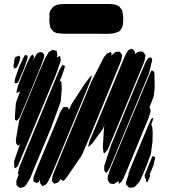

<svg xmlns="http://www.w3.org/2000/svg" viewBox="-20 -945 850 967"><path d="M706 -633 558 -276 523 -193 510 -177 503 -172 501 -180 498 -204 504 -306 509 -320 498 -296 445 -223 424 -204 425 -211 430 -232 467 -320 576 -583 608 -660 620 -683 626 -692 642 -699 650 -697 660 -683 659 -675 658 -671 659 -673 671 -681 679 -685H691H700L708 -674L713 -668L712 -660ZM263 -573 110 -205 74 -119 67 -105 59 -100 54 -97 52 -105 51 -133 80 -217 77 -216 70 -211 61 -224 60 -241 76 -336 175 -577 207 -651 226 -683 245 -694 256 -691 265 -689 266 -684 269 -668 266 -657V-656L275 -660L282 -663L284 -658L286 -639ZM591 -642 476 -362 427 -244 392 -163 319 -56 306 -40 300 -34 293 -37 285 -41 287 -47 286 -45 277 -32 272 -26 261 -22 252 -20 247 -26 241 -34 242 -42 245 -60 294 -181 440 -533 504 -658 520 -676 530 -680 540 -683 541 -676 542 -665 541 -662 546 -670 563 -684H574L583 -685L588 -678L595 -668L594 -660ZM184 -607 100 -403 78 -351 65 -337 56 -341 55 -355 60 -427 81 -485 63 -476 64 -487 71 -515 114 -622 134 -662 145 -671 152 -658 148 -645 141 -629 162 -669 171 -679 185 -683 194 -680 203 -670 202 -657ZM101 -600 74 -537 67 -526H59L53 -527L54 -532L55 -546L77 -610L101 -660L105 -667H113L119 -664V-653ZM73 -623 65 -606 57 -601H51L48 -611L53 -647L57 -657L76 -665L82 -656L81 -648ZM731 -577 571 -191 533 -100 521 -80 515 -74 510 -80 504 -87 505 -92V-109L539 -213L678 -550L714 -633L726 -652L737 -656L746 -650V-640ZM291 -496 286 -434 237 -300 156 -107 133 -50 113 -16 102 -4 89 0 81 2 74 -3 64 -11 63 -16 62 -32 73 -65 75 -69H70L71 -78L77 -102L115 -196L248 -518L281 -597L296 -619L307 -612L304 -599L290 -558L281 -539L284 -537L290 -531V-523ZM726 -345 621 -91 602 -47 593 -31 578 -18V-24L577 -36L573 -30L553 -18L541 -20L532 -22L528 -29L522 -39L523 -57L535 -93L561 -157L698 -486L731 -565L740 -584L744 -591L749 -588L756 -584L758 -572L759 -499L754 -459L731 -400L735 -404L737 -393L739 -385L736 -375ZM405 -520 432 -556 443 -566 442 -560 436 -540 404 -461 265 -126 239 -65 221 -29 212 -16 200 -11 192 -8 188 -15 180 -26 182 -42 183 -44 175 -29 165 -23 148 -31V-37L149 -52L156 -72L175 -119L263 -330L285 -384L300 -406H314H320L323 -401L327 -392L340 -420ZM748 -233 740 -170 712 -95 684 -32 663 -8 653 -1 642 0H630L623 -7L615 -15V-29L628 -68L627 -72L633 -87L647 -122L723 -304L741 -345L753 -353L752 -348L747 -332L741 -318H743L744 -313L747 -302L749 -280ZM715 -35 716 -46 713 -43 711 -48 708 -61 711 -69 718 -86 739 -137 748 -159 756 -156 762 -153 760 -145 753 -113 736 -71 733 -66 737 -62 735 -55 725 -32 719 -26ZM247 -910Q251 -912 255.5 -915Q260 -918 264 -920Q271 -922 278.5 -923Q286 -924 293 -924Q305 -925 317 -925Q329 -925 341 -925Q356 -925 381.5 -925Q407 -925 433 -925Q459 -925 474 -925Q487 -925 500.5 -925Q514 -925 527 -925Q535 -924 544 -924Q553 -924 562 -921Q566 -920 572 -917Q578 -914 581 -912Q583 -909 585.5 -906Q588 -903 590 -900Q591 -898 592.5 -896.5Q594 -895 595 -893Q596 -891 596.5 -887.5Q597 -884 597 -881Q600 -871 600.5 -860Q601 -849 600 -838Q600 -831 599 -822.5Q598 -814 595 -807Q594 -804 591.5 -801Q589 -798 588 -796Q587 -794 585.5 -792Q584 -790 583 -789Q576 -784 567 -781.5Q558 -779 551 -777Q531 -774 511 -774.5Q491 -775 471 -775Q456 -775 430.5 -775Q405 -775 379 -775Q353 -775 338 -775Q323 -775 308.5 -775Q294 -775 279 -777Q276 -777 272.5 -777.5Q269 -778 266 -778Q262 -780 256 -782.5Q250 -785 247 -788Q245 -790 243.5 -792.5Q242 -795 240 -797Q239 -799 237 -801Q235 -803 234 -805Q233 -808 233 -810.5Q233 -813 232 -816Q229 -826 228.5 -836.5Q228 -847 229 -858Q229 -865 229 -874Q229 -883 232 -889Q234 -894 238.5 -899Q243 -904 247 -910Z"/></svg>

Font: Rubik Marker Hatch
Style: Regular
Weight: 400
Designer: Hubert and Fischer, NaN
Foundry: Hubert & Fischer, NaN
Version: Version 2.200